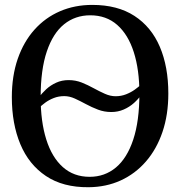

<svg xmlns="http://www.w3.org/2000/svg" viewBox="-20 -772 754 803"><path d="M445.5 -303.5Q416 -303.5 389.8 -313.5Q363.5 -323.5 339.5 -336.5Q315.5 -349.5 293 -359.8Q270.5 -370 249 -370Q225 -370 204.8 -362Q184.5 -354 169 -342.5Q153.5 -331 143 -320.5L142.5 -364Q155.5 -382.5 173.5 -399Q191.5 -415.5 215 -426.2Q238.5 -437 267 -437Q296 -437 321.8 -426.8Q347.5 -416.5 371.5 -403.2Q395.5 -390 418.5 -379.8Q441.5 -369.5 463.5 -369.5Q486.5 -369.5 507 -377.5Q527.5 -385.5 543.5 -397Q559.5 -408.5 569.5 -418L571.5 -376.5Q559 -358 540.2 -341.2Q521.5 -324.5 497.5 -314Q473.5 -303.5 445.5 -303.5ZM350.5 11Q243.5 12 172 -36Q100.5 -84 65 -169.2Q29.5 -254.5 29.5 -365.5Q29.5 -454.5 54.2 -526Q79 -597.5 124.2 -648Q169.5 -698.5 231 -725Q292.5 -751.5 366 -751.5Q471.5 -751.5 542.2 -705.5Q613 -659.5 648.5 -576.2Q684 -493 684 -381Q684 -292 659.5 -220Q635 -148 590.2 -96.5Q545.5 -45 484.5 -17.2Q423.5 10.5 350.5 11ZM355 -32.5Q418 -32.5 464.8 -71.5Q511.5 -110.5 537.2 -188Q563 -265.5 563 -380.5Q563 -480.5 539.5 -554Q516 -627.5 470.2 -667.8Q424.5 -708 357.5 -708Q294.5 -708 248 -670.5Q201.5 -633 175.8 -556.8Q150 -480.5 150 -365.5Q150 -263.5 173.5 -188.8Q197 -114 242.8 -73.2Q288.5 -32.5 355 -32.5Z"/></svg>

Font: Merriweather 60pt
Style: Regular
Weight: 400
Version: Version 2.100